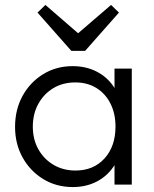

<svg xmlns="http://www.w3.org/2000/svg" viewBox="-20 -748 625 778"><path d="M275 10Q208 10 155 -22.5Q102 -55 71.5 -110Q41 -165 41 -234Q41 -304 71.5 -359.5Q102 -415 155 -447.5Q208 -480 274 -480Q328 -480 370.5 -458.5Q413 -437 439.5 -398.5Q466 -360 472 -309V-162Q466 -111 439.5 -72Q413 -33 370.5 -11.5Q328 10 275 10ZM286 -57Q359 -57 403.5 -106Q448 -155 448 -235Q448 -288 427.5 -328.5Q407 -369 370.5 -391.5Q334 -414 285 -414Q235 -414 196.5 -391Q158 -368 135.5 -327.5Q113 -287 113 -235Q113 -183 135.5 -143Q158 -103 197 -80Q236 -57 286 -57ZM444 0V-126L458 -242L444 -355V-470H514V0ZM430 -728 462 -697 325 -542H269L132 -697L164 -728L320 -593H273Z"/></svg>

Font: Outfit Thin Light
Style: Regular
Weight: 300
Version: Version 1.100;gftools[0.9.27]